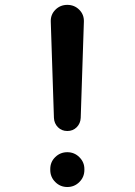

<svg xmlns="http://www.w3.org/2000/svg" viewBox="-20 -750 540 770"><path d="M196.3 -277.3 183.6 -663.1Q182.6 -691.4 202.1 -710.9Q221.7 -730.5 250 -730.5Q278.3 -730.5 297.9 -710.9Q317.4 -691.4 316.4 -663.1L303.7 -277.3Q302.7 -254.9 287.6 -239.7Q272.5 -224.6 250 -224.6Q227.5 -224.6 212.4 -239.7Q197.3 -254.9 196.3 -277.3ZM181.6 -68.4V-72.3Q181.6 -100.6 201.7 -120.1Q221.7 -139.6 250 -139.6Q278.3 -139.6 298.3 -119.6Q318.4 -99.6 318.4 -72.3V-68.4Q318.4 -40 298.3 -20Q278.3 0 250 0Q221.7 0 201.7 -20Q181.6 -40 181.6 -68.4Z"/></svg>

Font: Rounded-X Mgen+ 1mn medium
Style: Regular
Weight: 500
Designer: [Source Han Sans]
Ryoko NISHIZUKA  (kana & ideographs); Paul D. Hunt (Latin, Greek & Cyrillic); Wenlong ZHANG  (bopomofo
Version: Version 1.059.20150602